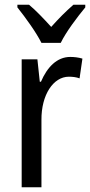

<svg xmlns="http://www.w3.org/2000/svg" viewBox="-20 -786 378 806"><path d="M154 -606H235C257 -652 305 -715 338 -755V-766H288C253 -735 229 -711 195 -673C164 -707 130 -743 102 -766H53V-755C88 -711 132 -650 154 -606ZM275 -547C219 -547 178 -504 152 -443H147L137 -537H71V0H154V-282C153 -388 204 -464 269 -464C285 -464 301 -462 314 -457L326 -540C309 -545 291 -547 275 -547Z"/></svg>

Font: Noto Sans Malayalam Condensed
Style: Regular
Weight: 400
Width: 3
Designer: Jelle Bosma - Monotype Design Team
Foundry: Monotype Imaging Inc.
Version: Version 2.104